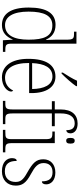

<svg xmlns="http://www.w3.org/2000/svg" viewBox="561 -1373 822 1984"><g transform="rotate(90 972.0 -381.0)"><path d="M239 10C317 10 361 -36 388 -102H390L396 0H516V-25H503C443 -25 431 -31 431 -95V-760H307V-735H322C377 -735 390 -730 390 -658V-548C390 -517 391 -480 393 -446H389C363 -506 315 -544 237 -544C120 -544 58 -456 58 -267C58 -77 126 10 239 10ZM241 -22C154 -21 100 -102 100 -265C100 -430 144 -511 242 -511C355 -511 390 -426 390 -265C390 -112 343 -23 241 -22Z M730 -619V-606H740C782 -646 847 -721 870 -756V-766H814C795 -721 759 -664 730 -619ZM780 10C876 10 926 -49 926 -84C926 -96 921 -102 915 -106C894 -61 852 -22 784 -22C690 -22 630 -104 631 -271H942V-294C942 -451 879 -543 772 -543C654 -543 588 -451 588 -262C588 -88 662 10 780 10ZM900 -302H632C638 -431 678 -512 771 -512C858 -512 898 -427 900 -302Z M1022 0H1263V-25H1218C1165 -25 1152 -31 1152 -103V-506H1284V-536H1152V-599C1152 -686 1184 -742 1254 -742C1311 -742 1325 -705 1325 -655C1343 -655 1358 -670 1358 -698C1358 -739 1323 -772 1257 -772C1165 -772 1111 -711 1111 -597V-536H1026V-506H1111V-103C1111 -31 1098 -25 1046 -25H1022Z M1434 -654C1452 -654 1464 -663 1464 -698C1464 -732 1452 -742 1434 -742C1416 -742 1405 -732 1405 -698C1405 -663 1416 -654 1434 -654ZM1322 0H1554V-25H1533C1470 -25 1459 -30 1459 -99V-536H1339V-511H1351C1407 -511 1418 -505 1418 -435V-98C1418 -30 1407 -25 1344 -25H1322Z M1750 10C1839 10 1898 -45 1898 -133C1898 -197 1873 -239 1779 -289C1703 -330 1665 -362 1665 -421C1665 -473 1694 -513 1759 -513C1821 -513 1854 -481 1854 -403C1874 -403 1885 -419 1885 -448C1885 -496 1845 -542 1763 -542C1679 -542 1626 -493 1626 -418C1626 -344 1662 -309 1764 -251C1843 -208 1860 -178 1860 -130C1860 -65 1822 -20 1751 -20C1670 -20 1643 -67 1643 -143C1627 -143 1614 -129 1614 -94C1614 -45 1650 10 1750 10Z"/></g></svg>

Font: Noto Serif Sinhala SemiCondensed ExtraLight
Style: Regular
Weight: 200
Width: 4
Designer: Jelle Bosma - Monotype Design Team
Foundry: Monotype Imaging Inc.
Version: Version 2.007